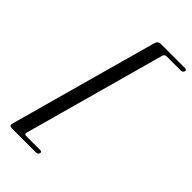

<svg xmlns="http://www.w3.org/2000/svg" viewBox="-263 -810 1000 1000"><g transform="rotate(45 237.0 -310.0)"><path d="M332.5 -701.5 116.5 80.5Q112 94.5 128 94.5H230.5Q244.5 94.5 241.5 107Q238 119 223 119H45Q25 119 31 98.5L257.5 -720Q263.5 -740.5 284 -740.5H462Q476.5 -740.5 473 -728Q469 -716 454.5 -716H352Q336.5 -716 332.5 -701.5Z"/></g></svg>

Font: Fraunces 72pt
Style: Italic
Weight: 400
Italic angle: -16°
Version: Version 1.000;[b76b70a41]